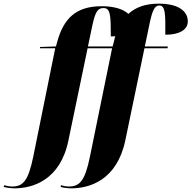

<svg xmlns="http://www.w3.org/2000/svg" viewBox="-162 -790 1047 1050"><path d="M-83 240C16 240 167 196 212 -21L317 -526H451L330 66C303 199 274 230 214 230C200 230 181 226 172 223L169 232C180 236 209 240 228 240C327 240 477 196 523 -21L628 -526H754L756 -536H630L655 -656C670 -730 683 -760 709 -760C743 -760 743 -712 742 -600C822 -600 865 -629 865 -673C865 -732 809 -770 707 -770C634 -770 580 -751 540 -714C512 -740 463 -756 394 -756C252 -756 185 -688 150 -558L144 -536L57 -533L56 -526H140L20 66C-7 199 -36 230 -96 230C-110 230 -129 226 -139 223L-142 232C-130 236 -102 240 -83 240ZM343 -651C359 -723 371 -746 404 -746C442 -746 444 -708 444 -591C453 -591 461 -591 468 -592C466 -582 463 -573 461 -563L454 -536H319Z"/></svg>

Font: Noto Serif Display Condensed Black
Style: Italic
Weight: 900
Width: 3
Italic angle: -12°
Designer: Monotype Design Team
Foundry: Monotype Imaging Inc.
Version: Version 2.009